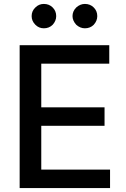

<svg xmlns="http://www.w3.org/2000/svg" viewBox="-20 -957 643 977"><path d="M536 -727V-633H190V-411H512V-317H190V-94H540V0H80V-727ZM160 -831Q141 -850 141 -875Q141 -901 160 -919Q178 -937 203 -937Q230 -937 248 -919Q266 -901 266 -875Q266 -851 248 -831Q230 -813 203 -813Q178 -813 160 -831ZM368 -831Q349 -852 349 -875Q349 -900 368 -919Q388 -937 412 -937Q439 -937 457 -919Q475 -901 475 -875Q475 -851 457 -831Q439 -813 412 -813Q388 -813 368 -831Z"/></svg>

Font: Sinter Medium
Style: Regular
Weight: 500
Foundry: Adobe & rsms
Version: Version 1.000